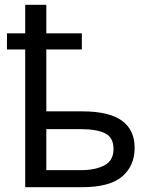

<svg xmlns="http://www.w3.org/2000/svg" viewBox="-20 -780 634 800"><path d="M173 -760V-641H321V-574H173V-316H323Q434 -316 487.5 -277.5Q541 -239 541 -164Q541 -89 489 -44.5Q437 0 321 0H85V-574H9V-641H85V-760ZM315 -242H173V-71H317Q377 -71 415 -91Q453 -111 453 -159Q453 -207 418 -224.5Q383 -242 315 -242Z"/></svg>

Font: Noto Sans IKEA
Style: Regular
Weight: 400
Designer: Monotype Design Team
Foundry: Monotype Imaging Inc.
Version: Version 2.001